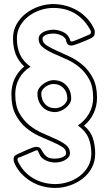

<svg xmlns="http://www.w3.org/2000/svg" viewBox="-20 -766 545 944"><path d="M164 -306Q164 -319 171.5 -331Q179 -343 191 -352Q203 -361 216.5 -366.5Q230 -372 242 -372Q282 -372 306 -346.5Q330 -321 330 -282Q330 -269 322.5 -257Q315 -245 303 -235.5Q291 -226 277.5 -220.5Q264 -215 252 -215Q212 -215 188 -241Q164 -267 164 -306ZM242 -620Q265 -620 289.5 -609Q314 -598 323 -574Q325 -569 326 -565.5Q327 -562 334 -562Q337 -562 348.5 -566.5Q360 -571 374.5 -577Q389 -583 401.5 -588.5Q414 -594 418 -596L417 -595Q427 -598 427 -608V-613Q398 -669 351.5 -698Q305 -727 242 -727Q210 -727 178.5 -716.5Q147 -706 121 -686.5Q95 -667 79 -639Q63 -611 63 -577Q63 -532 78.5 -498Q94 -464 130 -438Q93 -415 74 -380Q55 -345 55 -302Q55 -246 75 -210Q95 -174 125 -150Q155 -126 189.5 -111Q224 -96 254 -82.5Q284 -69 304 -53.5Q324 -38 324 -13Q324 -1 316.5 7.5Q309 16 298 22Q287 28 274.5 30.5Q262 33 252 33Q227 33 203.5 22Q180 11 171 -14Q169 -19 166.5 -24Q164 -29 156 -26L76 8L77 7Q66 9 66 18Q66 23 67 25Q93 81 142.5 110Q192 139 252 139Q284 139 316 128.5Q348 118 373 98.5Q398 79 413.5 51.5Q429 24 429 -11Q429 -55 414.5 -89Q400 -123 363 -149Q398 -173 418 -208Q438 -243 438 -286Q438 -341 418 -377Q398 -413 368.5 -437Q339 -461 304 -476Q269 -491 239.5 -504.5Q210 -518 190 -534Q170 -550 170 -575Q170 -587 177.5 -596Q185 -605 196 -610Q207 -615 219.5 -617.5Q232 -620 242 -620ZM242 -601Q236 -601 227 -600Q218 -599 209.5 -596Q201 -593 195 -588Q189 -583 189 -575Q189 -556 209 -543Q229 -530 258.5 -517Q288 -504 323 -487.5Q358 -471 387.5 -445.5Q417 -420 437 -381.5Q457 -343 457 -286Q457 -245 440.5 -209.5Q424 -174 393 -148Q425 -122 436.5 -87Q448 -52 448 -11Q448 28 431 59.5Q414 91 386 112.5Q358 134 323 146Q288 158 252 158Q220 158 189.5 150Q159 142 132.5 126Q106 110 84.5 87Q63 64 50 34Q47 27 47 18Q47 4 54 -1Q61 -6 72 -11Q79 -14 91 -19.5Q103 -25 115.5 -30.5Q128 -36 139.5 -40Q151 -44 158 -44Q174 -44 180 -35Q186 -26 192.5 -15Q199 -4 211 5Q223 14 252 14Q258 14 267 12.5Q276 11 284.5 8Q293 5 299 0Q305 -5 305 -13Q305 -32 285 -44.5Q265 -57 235 -69.5Q205 -82 170.5 -98Q136 -114 106 -139.5Q76 -165 56 -204Q36 -243 36 -302Q36 -386 99 -439Q69 -468 56.5 -501.5Q44 -535 44 -577Q44 -616 61.5 -647Q79 -678 107.5 -700Q136 -722 171 -734Q206 -746 242 -746Q273 -746 304.5 -737.5Q336 -729 363 -712.5Q390 -696 411.5 -672Q433 -648 445 -618Q446 -616 446 -612.5Q446 -609 446 -607Q446 -594 441 -588Q436 -582 425 -577Q419 -574 405.5 -568Q392 -562 377.5 -556.5Q363 -551 350 -546.5Q337 -542 331 -542Q317 -542 311 -551Q305 -560 304 -572Q295 -587 277 -594Q259 -601 242 -601ZM183 -306Q183 -275 201.5 -254.5Q220 -234 252 -234Q261 -234 271.5 -237.5Q282 -241 290.5 -247.5Q299 -254 305 -263Q311 -272 311 -282Q311 -313 292 -333Q273 -353 242 -353Q233 -353 223 -349.5Q213 -346 204 -339.5Q195 -333 189 -324.5Q183 -316 183 -306Z"/></svg>

Font: RonaldsonGothicLicht
Style: Regular
Weight: 400
Designer: Mr. Robertson for MacKellar, Smiths & Jordan Co. Philadelphia
Foundry: CAT-Fonts Peter Wiegel
Version: 1.000